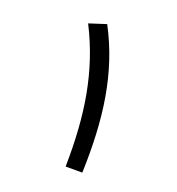

<svg xmlns="http://www.w3.org/2000/svg" viewBox="-128 -809 843 913"><g transform="rotate(20 293.0 -352.0)"><path d="M305.2 0H389.6C398.9 -272 369.6 -496.6 259.3 -704.1L172.9 -676.3C278.3 -469.2 309.6 -258.8 305.2 0Z"/></g></svg>

Font: Cascadia Code SemiLight
Style: Regular
Weight: 350
Monospace: yes
Designer: Aaron Bell
Foundry: Saja Typeworks
Version: Version 2404.023